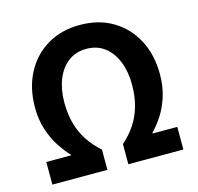

<svg xmlns="http://www.w3.org/2000/svg" viewBox="-108 -869 1014 984"><g transform="rotate(-15 398.5 -377.0)"><path d="M51 0V-120H182V-124Q156 -151 129.5 -191Q103 -231 85 -285Q67 -339 67 -404Q67 -507 108.5 -586Q150 -665 224.5 -709.5Q299 -754 398 -754Q498 -754 572.5 -709.5Q647 -665 688.5 -586Q730 -507 730 -404Q730 -339 712.5 -285Q695 -231 668.5 -191Q642 -151 615 -124V-120H746V0H454V-107Q494 -142 521.5 -183.5Q549 -225 563.5 -276Q578 -327 578 -390Q578 -459 556.5 -512.5Q535 -566 495 -596.5Q455 -627 398 -627Q342 -627 302 -596.5Q262 -566 240.5 -512.5Q219 -459 219 -390Q219 -327 233.5 -276Q248 -225 276 -183.5Q304 -142 343 -107V0Z"/></g></svg>

Font: Farlight84_Sys_V01
Style: Bold
Weight: 700
Designer: Monotype Design Team, Nadine Chahine and Nizar Qandah
Foundry: Monotype Imaging Inc.
Version: Version 2.004;October 31, 2024;FontCreator 14.0.0.2814 64-bi